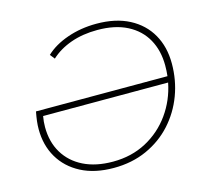

<svg xmlns="http://www.w3.org/2000/svg" viewBox="-102 -823 1025 945"><g transform="rotate(-15 410.5 -350.0)"><path d="M366 4Q269 4 200 -32Q131 -68 94 -131Q57 -194 57 -276Q57 -296 59.5 -317Q62 -338 67 -364H737Q740 -391 740 -418Q740 -494 708 -551.5Q676 -609 614 -641Q552 -673 462 -673Q387 -673 326.5 -651.5Q266 -630 224 -591L205 -615Q248 -656 317 -680Q386 -704 465 -704Q563 -704 632 -668Q701 -632 737.5 -568Q774 -504 774 -419Q774 -334 745.5 -258Q717 -182 663.5 -123Q610 -64 534.5 -30Q459 4 366 4ZM732 -333H95Q90 -305 90 -278Q90 -202 124 -145.5Q158 -89 220.5 -58Q283 -27 370 -27Q465 -27 540.5 -67.5Q616 -108 665.5 -177.5Q715 -247 732 -333Z"/></g></svg>

Font: Montserrat ExtraLight
Style: Italic
Weight: 200
Italic angle: -11.3°
Designer: Julieta Ulanovsky
Foundry: Julieta Ulanovsky
Version: Version 9.000; ttfautohint (v1.8.4.7-5d5b)